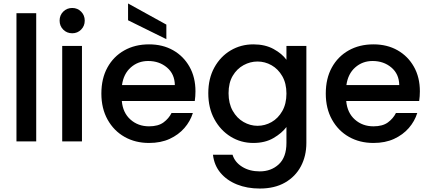

<svg xmlns="http://www.w3.org/2000/svg" viewBox="-20 -816 2480 1108"><path d="M75 -740H189V0H75Z M397 -624Q366 -624 345 -645Q324 -666 324 -697Q324 -728 345 -749Q366 -770 397 -770Q427 -770 448 -749Q469 -728 469 -697Q469 -666 448 -645Q427 -624 397 -624ZM339 -551H453V0H339Z M1093 -164Q1078 -116 1044 -77Q1010 -38 959 -14.5Q908 9 840 9Q761 9 699 -26Q637 -61 601 -125.5Q565 -190 565 -276Q565 -363 600 -426.5Q635 -490 697 -525Q759 -560 840 -560Q919 -560 979 -526Q1039 -492 1073.5 -431Q1108 -370 1108 -289Q1108 -275 1107 -261Q1106 -247 1104 -233H683Q689 -165 733 -126Q777 -87 840 -87Q893 -87 923.5 -109.5Q954 -132 970 -164ZM835 -464Q777 -464 735 -427Q693 -390 684 -325H989Q988 -389 943.5 -426.5Q899 -464 835 -464ZM719 -796 940 -674V-590L719 -699Z M1442 -560Q1510 -560 1559 -533Q1608 -506 1633 -471V-551H1748V9Q1748 84 1716.5 143.5Q1685 203 1625 237.5Q1565 272 1479 272Q1406 272 1347.5 248.5Q1289 225 1252.5 181.5Q1216 138 1209 77H1322Q1335 120 1377.5 146.5Q1420 173 1479 173Q1545 173 1589 132Q1633 91 1633 9V-83Q1607 -48 1558.5 -19.5Q1510 9 1442 9Q1370 9 1311 -27.5Q1252 -64 1217 -128.5Q1182 -193 1182 -278Q1182 -363 1217 -426.5Q1252 -490 1311 -525Q1370 -560 1442 -560ZM1633 -276Q1633 -335 1609 -376.5Q1585 -418 1547 -439.5Q1509 -461 1466 -461Q1424 -461 1385.5 -440Q1347 -419 1323 -378.5Q1299 -338 1299 -278Q1299 -219 1323 -176.5Q1347 -134 1385.5 -112Q1424 -90 1466 -90Q1509 -90 1547 -111.5Q1585 -133 1609 -175Q1633 -217 1633 -276Z M2388 -164Q2373 -116 2339 -77Q2305 -38 2254 -14.5Q2203 9 2135 9Q2056 9 1994 -26Q1932 -61 1896 -125.5Q1860 -190 1860 -276Q1860 -363 1895 -426.5Q1930 -490 1992 -525Q2054 -560 2135 -560Q2214 -560 2274 -526Q2334 -492 2368.5 -431Q2403 -370 2403 -289Q2403 -275 2402 -261Q2401 -247 2399 -233H1978Q1984 -165 2028 -126Q2072 -87 2135 -87Q2188 -87 2218.5 -109.5Q2249 -132 2265 -164ZM2130 -464Q2072 -464 2030 -427Q1988 -390 1979 -325H2284Q2283 -389 2238.5 -426.5Q2194 -464 2130 -464Z"/></svg>

Font: Poppins Medium
Style: Regular
Weight: 500
Designer: Ninad Kale (Devanagari), Jonny Pinhorn (Latin)
Version: Version 5.002